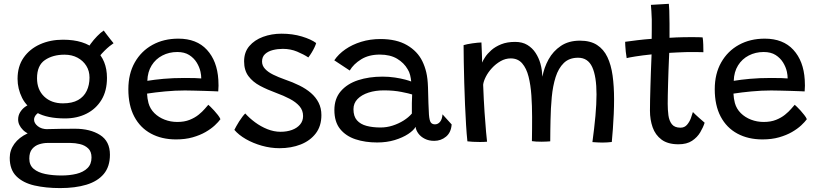

<svg xmlns="http://www.w3.org/2000/svg" viewBox="-20 -736 4280 1006"><path d="M320.5 -115.5Q228 -115.5 173.8 -145.5Q119.5 -175.5 95.8 -223.2Q72 -271 72 -323Q72 -388.5 103.8 -434Q135.5 -479.5 189.5 -503.8Q243.5 -528 310 -528Q422 -528 481.2 -474.2Q540.5 -420.5 540.5 -328Q540.5 -260 511.8 -212.8Q483 -165.5 433.5 -140.5Q384 -115.5 320.5 -115.5ZM295 249.5Q220 249.5 160.2 235.8Q100.5 222 65.8 187.5Q31 153 31 91Q31 51 55.2 17.5Q79.5 -16 124 -36.8Q168.5 -57.5 230 -59.5Q261.5 -60.5 298.2 -61Q335 -61.5 373 -61.5Q452.5 -61.5 504.2 -28.8Q556 4 556 74.5Q556 137 523.8 175.5Q491.5 214 432.8 231.8Q374 249.5 295 249.5ZM302 183.5Q345 183.5 380.8 174.8Q416.5 166 438 145.2Q459.5 124.5 459.5 89Q459.5 58 442 41.5Q424.5 25 399 19Q373.5 13 349 13Q329.5 13 305.8 13Q282 13 261 13Q240 13 228.5 13Q207.5 13 185.2 20Q163 27 148.2 44.8Q133.5 62.5 133.5 95Q133.5 129.5 156.5 148.8Q179.5 168 217.8 175.8Q256 183.5 302 183.5ZM184 -18.5Q127 -28.5 101 -54.5Q75 -80.5 75 -110Q75 -130.5 85.2 -147.5Q95.5 -164.5 111.2 -176Q127 -187.5 145 -191L205 -155.5Q180 -147.5 169.2 -135Q158.5 -122.5 158.5 -109Q158.5 -90.5 178 -74.8Q197.5 -59 230 -59ZM309.5 -194.5Q358.5 -194.5 389 -211.8Q419.5 -229 434.2 -259.8Q449 -290.5 449 -329.5Q449 -364.5 432.2 -391.2Q415.5 -418 386 -433.8Q356.5 -449.5 318 -449.5Q256.5 -449.5 215.2 -421.2Q174 -393 174 -326Q174 -266 211.5 -230.2Q249 -194.5 309.5 -194.5ZM486.5 -419 431 -465Q439 -484.5 454.8 -506Q470.5 -527.5 489 -546.5Q507.5 -565.5 523.5 -576Q528.5 -569.5 538.2 -556.2Q548 -543 558.5 -530Q569 -517 575 -509.5Q567 -504.5 554 -494Q541 -483.5 527.5 -470Q514 -456.5 502.8 -443Q491.5 -429.5 486.5 -419Z M1135 -111.5Q1125 -97.5 1105.5 -79.2Q1086 -61 1057 -44.2Q1028 -27.5 989.5 -16.5Q951 -5.5 902.5 -5.5Q827.5 -5.5 771 -36Q714.5 -66.5 683.5 -125.2Q652.5 -184 652.5 -268.5Q652.5 -349.5 686.2 -409Q720 -468.5 779 -501Q838 -533.5 914.5 -533.5Q1010.5 -533.5 1064.2 -475Q1118 -416.5 1124 -318Q1125 -302 1125 -287.2Q1125 -272.5 1123.5 -257Q1117 -257.5 1096.8 -258.2Q1076.5 -259 1049.5 -259.8Q1022.5 -260.5 995.2 -261.2Q968 -262 948.5 -262Q898 -262 845 -257Q792 -252 750.5 -245.5Q751 -232.5 753 -220Q755 -207.5 758 -196Q766.5 -165.5 789 -143.2Q811.5 -121 842.8 -109Q874 -97 909 -97Q946 -97 973.5 -108Q1001 -119 1020.8 -135Q1040.5 -151 1052.8 -165.5Q1065 -180 1071.5 -187Q1074.5 -184.5 1083.2 -176.2Q1092 -168 1102.2 -156.5Q1112.5 -145 1121.8 -133.2Q1131 -121.5 1135 -111.5ZM752 -312.5Q788 -318.5 836.8 -323Q885.5 -327.5 947.5 -327.5Q980 -327.5 1002.8 -326.8Q1025.5 -326 1034.5 -325Q1034.5 -341.5 1030.5 -360Q1025 -385 1010.5 -408.5Q996 -432 971.2 -447.8Q946.5 -463.5 909 -463.5Q866 -463.5 830.8 -445.2Q795.5 -427 774.5 -393.2Q753.5 -359.5 752 -312.5Z M1444.5 40.5Q1398 40.5 1352 27.5Q1306 14.5 1268.2 -7.2Q1230.5 -29 1208 -55.5Q1211.5 -62.5 1218 -74.5Q1224.5 -86.5 1233 -99.8Q1241.5 -113 1250 -124.2Q1258.5 -135.5 1265 -141.5Q1286.5 -117.5 1316.5 -95.2Q1346.5 -73 1381 -59.2Q1415.5 -45.5 1450 -45.5Q1483 -45.5 1509.8 -55.2Q1536.5 -65 1552.2 -83.5Q1568 -102 1568 -128Q1568 -158 1549 -179.8Q1530 -201.5 1498 -218.2Q1466 -235 1427.5 -249Q1381 -266 1342.8 -286.2Q1304.5 -306.5 1281.8 -337Q1259 -367.5 1259 -414.5Q1259 -462.5 1286.2 -494.5Q1313.5 -526.5 1358.2 -543Q1403 -559.5 1455 -559.5Q1513 -559.5 1561.8 -544.8Q1610.5 -530 1636.5 -510.5Q1634.5 -502 1628 -488.2Q1621.5 -474.5 1613 -460.5Q1604.5 -446.5 1595.5 -435Q1571.5 -451 1537 -465.5Q1502.5 -480 1462 -480Q1435 -480 1410 -473.8Q1385 -467.5 1369 -453Q1353 -438.5 1353 -413.5Q1353 -392 1368.8 -375Q1384.5 -358 1411.5 -344.8Q1438.5 -331.5 1472.5 -319.5Q1513.5 -305.5 1548.5 -288.2Q1583.5 -271 1609.2 -248.8Q1635 -226.5 1649.5 -197.8Q1664 -169 1664 -133Q1664 -75.5 1634.5 -37Q1605 1.5 1555.5 21Q1506 40.5 1444.5 40.5Z M1956 10.5Q1893.5 10.5 1842.8 -6.2Q1792 -23 1762 -60.2Q1732 -97.5 1732 -159.5Q1732 -219 1765.5 -258Q1799 -297 1856.2 -315.8Q1913.5 -334.5 1984.5 -334.5Q2017.5 -334.5 2049 -329.8Q2080.5 -325 2103.5 -318.8Q2126.5 -312.5 2134.5 -309Q2133 -325.5 2128.8 -342.8Q2124.5 -360 2116 -373Q2097 -406.5 2060.8 -428.2Q2024.5 -450 1970 -450Q1912.5 -450 1872.5 -425.2Q1832.5 -400.5 1812.5 -366.5L1731.5 -420Q1753.5 -452.5 1789.5 -477.5Q1825.5 -502.5 1872.5 -517Q1919.5 -531.5 1973.5 -531.5Q2057.5 -531.5 2112.5 -499.5Q2167.5 -467.5 2193 -415Q2206 -388.5 2213.5 -357Q2221 -325.5 2222.5 -279Q2223.5 -230 2224.8 -195.5Q2226 -161 2227.5 -136Q2230 -103.5 2237.5 -94Q2245 -84.5 2259 -84.5Q2275 -84.5 2286 -98.2Q2297 -112 2298.5 -137L2346.5 -84Q2343.5 -42 2317 -20Q2290.5 2 2255 2Q2227 2 2205.8 -8.8Q2184.5 -19.5 2172 -36.5Q2159.5 -53.5 2157.5 -71.5Q2147.5 -53 2118.8 -34Q2090 -15 2048.2 -2.2Q2006.5 10.5 1956 10.5ZM1974 -68Q2006.5 -68 2037.5 -78Q2068.5 -88 2094.8 -104.5Q2121 -121 2138 -141Q2137.5 -172 2138 -196.2Q2138.5 -220.5 2139.5 -241Q2125 -246 2084 -254.2Q2043 -262.5 1991.5 -262.5Q1947 -262.5 1910.8 -250.8Q1874.5 -239 1853.2 -217Q1832 -195 1832 -164Q1832 -126.5 1850.2 -105.8Q1868.5 -85 1900.5 -76.5Q1932.5 -68 1974 -68Z M2429 4.5Q2425 -31.5 2422 -81.5Q2419 -131.5 2416.5 -188Q2414 -244.5 2412.5 -301.5Q2411 -358.5 2410 -409.8Q2409 -461 2409 -499.5Q2416.5 -502 2429 -504.5Q2441.5 -507 2455.5 -509Q2469.5 -511 2482 -512.2Q2494.5 -513.5 2502.5 -513.5Q2503 -505.5 2503.5 -490.2Q2504 -475 2504.8 -458Q2505.5 -441 2505.8 -427.2Q2506 -413.5 2506 -408Q2510 -418.5 2521.8 -436.5Q2533.5 -454.5 2554.2 -473Q2575 -491.5 2606 -504Q2637 -516.5 2679 -516.5Q2717 -516.5 2743.2 -500.5Q2769.5 -484.5 2786.2 -458.8Q2803 -433 2811.5 -403Q2816.5 -385.5 2818.8 -368Q2821 -350.5 2822 -334Q2830.5 -381.5 2854.2 -424.8Q2878 -468 2918.8 -495.5Q2959.5 -523 3018.5 -523Q3073 -523 3108 -500.5Q3143 -478 3162.5 -437Q3182 -396 3189.8 -339.8Q3197.5 -283.5 3197.5 -215.5Q3197.5 -179.5 3195.8 -139Q3194 -98.5 3191.2 -60.2Q3188.5 -22 3185.5 8Q3173.5 9.5 3161 10.2Q3148.5 11 3136 11Q3124 11 3110.8 10.2Q3097.5 9.5 3084 8.5Q3094 -65.5 3099.8 -128.5Q3105.5 -191.5 3105.5 -241Q3105.5 -335.5 3083 -384.5Q3060.5 -433.5 3009 -433.5Q2962.5 -433.5 2934.2 -406Q2906 -378.5 2891.2 -332Q2876.5 -285.5 2871 -227Q2865.5 -168.5 2864.5 -106.5Q2864 -80 2863.5 -51.8Q2863 -23.5 2863 4.5Q2855.5 5 2843.2 5.8Q2831 6.5 2818.5 6.5Q2804 6.5 2789.5 5.8Q2775 5 2767 3.5Q2767.5 -30 2767.8 -61Q2768 -92 2768 -123Q2768 -181.5 2764.2 -236Q2760.5 -290.5 2749.5 -334.2Q2738.5 -378 2716 -404Q2693.5 -430 2656 -430Q2628 -430 2602.8 -415.5Q2577.5 -401 2557.5 -379.2Q2537.5 -357.5 2525.5 -333.8Q2513.5 -310 2511.5 -292Q2514.5 -212 2518.8 -148.5Q2523 -85 2526.8 -44.8Q2530.5 -4.5 2532 6.5Q2527.5 7 2516 7.5Q2504.5 8 2495.5 8Q2476.5 8 2457.8 7Q2439 6 2429 4.5Z M3672 -93Q3664.5 -69 3649 -42.8Q3633.5 -16.5 3606 1.8Q3578.5 20 3535 20Q3479 20 3446.2 -4.5Q3413.5 -29 3399.5 -69Q3385.5 -109 3385.5 -156Q3385.5 -180.5 3386.2 -214Q3387 -247.5 3388 -283.5Q3389 -319.5 3390.2 -353.2Q3391.5 -387 3392.5 -412.8Q3393.5 -438.5 3394 -451Q3345 -446 3309.2 -440.2Q3273.5 -434.5 3263.5 -431.5Q3260.5 -447.5 3258.8 -465.2Q3257 -483 3256.2 -497.5Q3255.5 -512 3255.5 -517Q3283.5 -521 3320.8 -525.5Q3358 -530 3394.5 -532.5Q3395 -552 3395 -580.8Q3395 -609.5 3395 -635Q3394.5 -656.5 3393 -676.8Q3391.5 -697 3390.5 -710.5L3484.5 -716Q3485.5 -708.5 3486.8 -680.2Q3488 -652 3488 -612Q3488 -597 3488 -575.8Q3488 -554.5 3488 -538Q3503 -539 3525 -540Q3547 -541 3560.5 -541Q3584 -541.5 3605.5 -541.5Q3627 -541.5 3642.5 -541Q3658 -540.5 3661.5 -540Q3664 -526.5 3664.8 -502.5Q3665.5 -478.5 3665.5 -462.5Q3660.5 -463 3631.2 -463.2Q3602 -463.5 3573.5 -463Q3553 -462.5 3528.5 -461.2Q3504 -460 3486.5 -459Q3486 -446 3484.8 -420.5Q3483.5 -395 3482.5 -363.2Q3481.5 -331.5 3480.5 -298.8Q3479.5 -266 3479 -237.8Q3478.5 -209.5 3478.5 -192Q3478.5 -160.5 3482.2 -132Q3486 -103.5 3500.2 -85.2Q3514.5 -67 3545.5 -67Q3566.5 -67 3579.5 -82Q3592.5 -97 3599.8 -116.5Q3607 -136 3610.5 -149Q3615 -144 3623.8 -135.8Q3632.5 -127.5 3642.8 -118.5Q3653 -109.5 3661.2 -102.5Q3669.5 -95.5 3672 -93Z M4207.5 -111.5Q4197.5 -97.5 4178 -79.2Q4158.5 -61 4129.5 -44.2Q4100.5 -27.5 4062 -16.5Q4023.5 -5.5 3975 -5.5Q3900 -5.5 3843.5 -36Q3787 -66.5 3756 -125.2Q3725 -184 3725 -268.5Q3725 -349.5 3758.8 -409Q3792.5 -468.5 3851.5 -501Q3910.5 -533.5 3987 -533.5Q4083 -533.5 4136.8 -475Q4190.5 -416.5 4196.5 -318Q4197.5 -302 4197.5 -287.2Q4197.5 -272.5 4196 -257Q4189.5 -257.5 4169.2 -258.2Q4149 -259 4122 -259.8Q4095 -260.5 4067.8 -261.2Q4040.5 -262 4021 -262Q3970.5 -262 3917.5 -257Q3864.5 -252 3823 -245.5Q3823.5 -232.5 3825.5 -220Q3827.5 -207.5 3830.5 -196Q3839 -165.5 3861.5 -143.2Q3884 -121 3915.2 -109Q3946.5 -97 3981.5 -97Q4018.5 -97 4046 -108Q4073.5 -119 4093.2 -135Q4113 -151 4125.2 -165.5Q4137.5 -180 4144 -187Q4147 -184.5 4155.8 -176.2Q4164.5 -168 4174.8 -156.5Q4185 -145 4194.2 -133.2Q4203.5 -121.5 4207.5 -111.5ZM3824.5 -312.5Q3860.5 -318.5 3909.2 -323Q3958 -327.5 4020 -327.5Q4052.5 -327.5 4075.2 -326.8Q4098 -326 4107 -325Q4107 -341.5 4103 -360Q4097.5 -385 4083 -408.5Q4068.5 -432 4043.8 -447.8Q4019 -463.5 3981.5 -463.5Q3938.5 -463.5 3903.2 -445.2Q3868 -427 3847 -393.2Q3826 -359.5 3824.5 -312.5Z"/></svg>

Font: Grandstander Thin
Style: Regular
Weight: 400
Version: Version 1.200